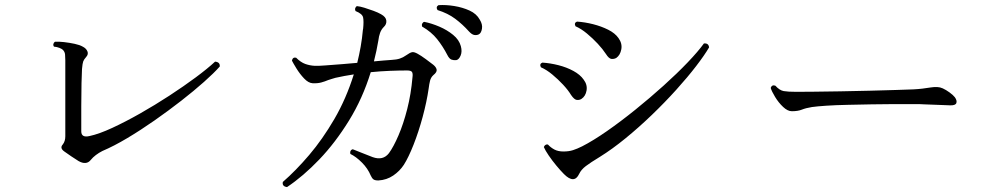

<svg xmlns="http://www.w3.org/2000/svg" viewBox="-20 -759 4040 782"><path d="M300 -103Q287 -111 270 -122.5Q253 -134 242 -142Q222 -156 236 -171Q246 -184 246 -204V-514Q246 -526 245 -537Q244 -548 236 -556Q232 -560 222 -564Q212 -568 200 -569Q196 -574 197.5 -580Q199 -586 204 -589Q219 -590 241 -587.5Q263 -585 284 -580.5Q305 -576 317 -569Q331 -562 336 -550Q341 -538 331 -527Q322 -517 319 -509Q316 -501 314 -478Q313 -462 312 -420.5Q311 -379 311 -326.5Q311 -274 311 -224Q311 -197 345 -205Q383 -213 437 -238Q491 -263 551 -297Q611 -331 670 -369.5Q729 -408 777.5 -444Q826 -480 856 -508Q877 -506 875 -488Q852 -462 811 -425.5Q770 -389 718 -348.5Q666 -308 609.5 -268.5Q553 -229 498.5 -196.5Q444 -164 397 -144Q383 -137 370.5 -127.5Q358 -118 350 -108Q332 -85 300 -103Z M1149 3Q1128 0 1132 -18Q1185 -64 1239.5 -128Q1294 -192 1342 -274.5Q1390 -357 1421 -456Q1402 -453 1382.5 -449.5Q1363 -446 1346 -442Q1338 -440 1331 -437.5Q1324 -435 1317 -433Q1303 -427 1288 -423Q1273 -419 1253 -420Q1236 -421 1218.5 -439.5Q1201 -458 1187.5 -480Q1174 -502 1169 -512Q1172 -527 1186 -524Q1205 -505 1223.5 -498.5Q1242 -492 1261 -491Q1273 -490 1304.5 -492.5Q1336 -495 1377 -498Q1391 -499 1405.5 -500.5Q1420 -502 1435 -503Q1443 -535 1449 -569Q1455 -603 1458 -637Q1458 -639 1459 -642Q1462 -672 1459 -687.5Q1456 -703 1428 -714Q1425 -720 1427 -726Q1429 -732 1434 -734Q1446 -733 1464 -727.5Q1482 -722 1501 -715Q1520 -708 1532 -701Q1552 -690 1553.5 -675Q1555 -660 1543 -649Q1533 -639 1528 -625Q1523 -611 1521 -594Q1514 -552 1503 -509Q1523 -511 1541.5 -512.5Q1560 -514 1575 -515Q1595 -516 1608.5 -520.5Q1622 -525 1633 -533Q1650 -545 1658.5 -546.5Q1667 -548 1681 -540Q1694 -533 1714.5 -518Q1735 -503 1745 -495Q1757 -485 1758.5 -475Q1760 -465 1745 -453Q1735 -444 1731.5 -430Q1728 -416 1726 -399Q1718 -344 1701.5 -283Q1685 -222 1664.5 -170Q1644 -118 1625 -88Q1608 -62 1581.5 -44Q1555 -26 1521 -24Q1507 -24 1501 -28.5Q1495 -33 1490 -44Q1478 -73 1454 -97Q1430 -121 1407 -132Q1405 -139 1408 -144.5Q1411 -150 1417 -151Q1433 -145 1456 -135.5Q1479 -126 1498 -119Q1540 -104 1564 -135Q1583 -161 1603 -207.5Q1623 -254 1638.5 -314.5Q1654 -375 1660 -444Q1662 -458 1658.5 -465Q1655 -472 1638 -472Q1607 -472 1568.5 -470.5Q1530 -469 1490 -465Q1457 -358 1401.5 -268Q1346 -178 1280.5 -109.5Q1215 -41 1149 3ZM1838 -514Q1829 -513 1819.5 -516Q1810 -519 1802 -535Q1784 -570 1760.5 -599.5Q1737 -629 1699 -651Q1697 -658 1700 -663.5Q1703 -669 1708 -670Q1738 -664 1769.5 -650.5Q1801 -637 1825.5 -617Q1850 -597 1857 -571Q1863 -549 1856 -532.5Q1849 -516 1838 -514ZM1930 -619Q1922 -615 1912 -616.5Q1902 -618 1890 -631Q1864 -660 1834 -682.5Q1804 -705 1762 -718Q1754 -731 1766 -738Q1796 -740 1830 -734.5Q1864 -729 1892.5 -716Q1921 -703 1934 -679Q1946 -660 1943 -642Q1940 -624 1930 -619Z M2277 -50Q2263 -64 2246 -84.5Q2229 -105 2215 -125.5Q2201 -146 2195 -160Q2197 -166 2202 -169Q2207 -172 2212 -170Q2223 -158 2238 -150Q2253 -142 2275 -142Q2297 -142 2314 -147.5Q2331 -153 2351 -163Q2396 -186 2452 -225Q2508 -264 2567.5 -312Q2627 -360 2682.5 -410Q2738 -460 2781 -505Q2824 -550 2847 -582Q2866 -584 2868 -566Q2850 -535 2815.5 -490Q2781 -445 2734.5 -393.5Q2688 -342 2635 -291Q2582 -240 2527.5 -195.5Q2473 -151 2423 -120Q2385 -97 2366 -82.5Q2347 -68 2339 -51Q2319 -8 2277 -50ZM2490 -523Q2481 -518 2470.5 -519Q2460 -520 2448 -539Q2435 -559 2414.5 -581Q2394 -603 2370.5 -622.5Q2347 -642 2324 -652Q2317 -666 2330 -671Q2362 -669 2395.5 -660.5Q2429 -652 2457 -638Q2485 -624 2499 -604Q2515 -582 2510.5 -558Q2506 -534 2490 -523ZM2348 -356Q2340 -351 2329.5 -352Q2319 -353 2306 -372Q2294 -392 2273.5 -414Q2253 -436 2229.5 -455.5Q2206 -475 2183 -485Q2176 -499 2189 -504Q2221 -502 2254.5 -493.5Q2288 -485 2315.5 -470Q2343 -455 2357 -435Q2373 -414 2369 -390.5Q2365 -367 2348 -356Z M3205 -306Q3188 -306 3169.5 -323.5Q3151 -341 3137 -364Q3123 -387 3119 -401Q3124 -415 3138 -410Q3155 -391 3172 -388Q3189 -385 3223 -385Q3247 -385 3295 -385.5Q3343 -386 3402.5 -387Q3462 -388 3521 -389.5Q3580 -391 3628 -392.5Q3676 -394 3700 -395Q3720 -396 3736.5 -398Q3753 -400 3772 -403Q3785 -405 3797 -404.5Q3809 -404 3820 -399Q3833 -393 3847.5 -382.5Q3862 -372 3869 -363Q3879 -349 3875 -339Q3871 -329 3849 -330Q3827 -331 3797 -332Q3767 -333 3744 -334Q3733 -335 3701 -335Q3669 -335 3624.5 -335Q3580 -335 3530 -334Q3480 -333 3432 -332Q3384 -331 3346 -328.5Q3308 -326 3287 -323Q3262 -319 3246 -312.5Q3230 -306 3205 -306Z"/></svg>

Font: Zen Old Mincho
Style: Regular
Weight: 400
Designer: Yoshimichi Ohira
Foundry: Positype
Version: Version 1.001